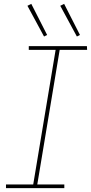

<svg xmlns="http://www.w3.org/2000/svg" viewBox="-20 -974 472 994"><path d="M11 0H313V-19H173L289 -716H431L430 -735H129V-716H268L152 -19H11ZM378 -785 394 -793 312 -954 292 -944ZM208 -785 224 -793 142 -954 122 -944Z"/></svg>

Font: Iosevka Sparkle Thin Oblique
Style: Regular
Weight: 100
Italic angle: -9°
Designer: Belleve Invis
Foundry: Belleve Invis
Version: Version 4.5.0; ttfautohint (v1.8.3)